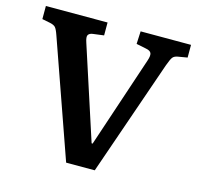

<svg xmlns="http://www.w3.org/2000/svg" viewBox="-102 -810 956 920"><g transform="rotate(15 375.5 -350.0)"><path d="M303 0 100 -577Q90 -606 82 -614.5Q74 -623 55 -627L15 -635V-700H321V-636L267 -629Q251 -627 244.5 -617.5Q238 -608 248 -579L397 -121H402L553 -573Q562 -599 557.5 -611Q553 -623 531 -627L482 -637L485 -700H735V-637L688 -629Q671 -626 663.5 -616.5Q656 -607 644 -574L445 0Z"/></g></svg>

Font: Literata 12pt SemiBold
Style: Regular
Weight: 600
Designer: Latin by Veronika Burian and Jose Scaglione. Greek by Irene Vlachou. Cyrillic by Vera Evstafieva.
Foundry: TypeTogether
Version: Version 3.002